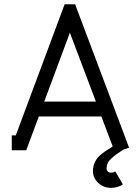

<svg xmlns="http://www.w3.org/2000/svg" viewBox="-20 -716 647 915"><path d="M313 -560.1 190.9 -231.9H437ZM509.8 106.9Q519.5 106.9 529.8 101.1L565.9 163.1Q539.6 179.2 509.8 179.2Q472.7 179.2 447.8 155.3Q422.9 131.3 422.9 99.1Q422.9 54.7 458 22.9Q471.2 10.7 517.1 -18.1L462.9 -161.1H165L105 0H36.1V-70.8H55.2L288.1 -695.8H337.9L595.2 -12.2L567.9 -2.9Q544.9 11.7 533.7 20Q522.5 28.3 510 39.8Q497.6 51.3 492.7 62.7Q487.8 74.2 487.8 87.9Q487.8 95.2 493.4 101.1Q499 106.9 509.8 106.9Z"/></svg>

Font: Rawengulk
Style: Bold
Weight: 700
Version: Version 0.92